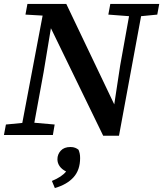

<svg xmlns="http://www.w3.org/2000/svg" viewBox="-30 -684 827 973"><path d="M519 -610 529 -664H777L767 -610L685 -602L573 4H493L228 -541L191 -318L144 -62L247 -53L238 0H-10L0 -53L83 -61L186 -605L99 -610L109 -664H306L549 -155L579 -352L624 -602ZM376 117Q376 177 343 214Q310 251 248 269L233 233Q284 212 305 185Q283 174 272 158Q261 142 261 123Q261 98 278 79.5Q295 61 327 61Q341 61 351 65Q361 69 368 75Q372 85 374 94.5Q376 104 376 117Z"/></svg>

Font: Source Serif 4 SmText Semibold
Style: Italic
Weight: 600
Italic angle: -12°
Designer: Frank Grießhammer
Foundry: Adobe
Version: Version 4.005;hotconv 1.1.0;makeotfexe 2.6.0